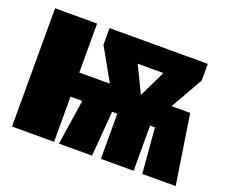

<svg xmlns="http://www.w3.org/2000/svg" viewBox="-94 -675 954 815"><g transform="rotate(20 383.0 -267.0)"><path d="M717.8 -313 766.1 0H615.2L598.1 -204.1H576.2V0H428.2V-204.1H404.8L388.2 0H238.8L270 -204.1H216.8V0H26.9V-534.2H216.8V-313H355L272.9 -459V-534.2H716.8V-459L633.8 -313ZM553.2 -433.1H437L495.1 -313Z"/></g></svg>

Font: Fira Sans Compressed Heavy
Style: Regular
Weight: 900
Width: 1
Designer: Carrois Corporate & Edenspiekermann AG
Foundry: Carrois Corporate GbR & Edenspiekermann AG
Version: Version 4.203;PS 004.203;hotconv 1.0.88;makeotf.lib2.5.64775